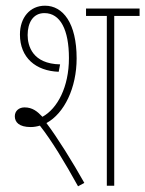

<svg xmlns="http://www.w3.org/2000/svg" viewBox="-20 -652 510 674"><path d="M88 -206C99 -206 110 -208 120 -211C161 -159 207 -83 254 2L276 -10C235 -83 181 -170 143 -220C206 -254 249 -344 249 -447C249 -571 201 -632 138 -632C85 -632 50 -590 50 -531C50 -449 106 -403 186 -400L191 -426C94 -428 77 -491 77 -529C77 -572 96 -606 136 -606C192 -606 222 -547 222 -448C222 -347 182 -271 129 -242C111 -261 94 -275 66 -275C47 -275 32 -263 32 -244C32 -223 47 -206 88 -206ZM381 -596H470V-622H282V-596H355V0H381Z"/></svg>

Font: Noto Sans ExtraCondensed Thin
Style: Italic
Weight: 100
Width: 2
Italic angle: -12°
Designer: Monotype Design Team
Foundry: Monotype Imaging Inc.
Version: Version 2.013